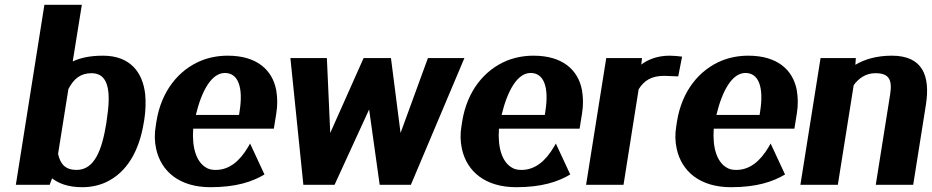

<svg xmlns="http://www.w3.org/2000/svg" viewBox="-20 -770 3883 800"><path d="M46 0H187L197 -27C224 -6 263 10 323 10C358 10 391 3 420 -10C509 -51 560 -141 579 -259L581 -270C587 -308 588 -344 585 -377C575 -467 524 -538 409 -538C355 -538 315 -529 283 -514L321 -750H165ZM222 -129 265 -399C288 -443 316 -465 362 -465C436 -465 442 -381 425 -272L423 -257C405 -145 374 -62 299 -62C253 -62 231 -86 222 -129Z M629 -246C623 -211 624 -179 631 -148C652 -56 727 10 857 10C962 10 1030 -12 1082 -43L1022 -172L1014 -158C978 -97 934 -62 879 -62C861 -62 848 -65 835 -74C800 -97 779 -151 785 -234H1121L1131 -296C1137 -332 1136 -364 1131 -394C1115 -479 1050 -538 929 -538C890 -538 853 -531 820 -518C723 -479 652 -389 632 -265ZM796 -291C820 -391 861 -466 917 -466C971 -466 995 -409 978 -304L976 -291Z M1190 -528 1244 0H1374L1518 -314L1562 0H1692L1915 -528H1763L1649 -216L1609 -528H1495L1356 -216L1342 -528Z M1903 -246C1897 -211 1898 -179 1905 -148C1926 -56 2001 10 2131 10C2236 10 2304 -12 2356 -43L2296 -172L2288 -158C2252 -97 2208 -62 2153 -62C2135 -62 2122 -65 2109 -74C2074 -97 2053 -151 2059 -234H2395L2405 -296C2411 -332 2410 -364 2405 -394C2389 -479 2324 -538 2203 -538C2164 -538 2127 -531 2094 -518C1997 -479 1926 -389 1906 -265ZM2070 -291C2094 -391 2135 -466 2191 -466C2245 -466 2269 -409 2252 -304L2250 -291Z M2422 0H2578L2641 -398C2664 -435 2695 -454 2748 -454C2762 -454 2784 -452 2799 -452H2806L2822 -534C2807 -536 2787 -538 2770 -538C2719 -538 2680 -522 2652 -501L2655 -528H2506Z M2798 -246C2792 -211 2793 -179 2800 -148C2821 -56 2896 10 3026 10C3131 10 3199 -12 3251 -43L3191 -172L3183 -158C3147 -97 3103 -62 3048 -62C3030 -62 3017 -65 3004 -74C2969 -97 2948 -151 2954 -234H3290L3300 -296C3306 -332 3305 -364 3300 -394C3284 -479 3219 -538 3098 -538C3059 -538 3022 -531 2989 -518C2892 -479 2821 -389 2801 -265ZM2965 -291C2989 -391 3030 -466 3086 -466C3140 -466 3164 -409 3147 -304L3145 -291Z M3315 0H3471L3537 -415C3557 -443 3587 -465 3627 -465C3682 -465 3699 -441 3689 -377L3629 0H3785L3838 -334C3857 -456 3823 -538 3696 -538C3633 -538 3582 -523 3544 -500L3546 -528H3399Z"/></svg>

Font: Aerodynamic
Style: BdObl
Weight: 500
Designer: Google
Version: Version 2.000980; 2014